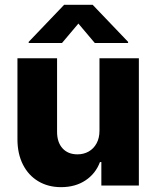

<svg xmlns="http://www.w3.org/2000/svg" viewBox="-20 -773 652 800"><path d="M394.5 -530.3H558.6V0H402.3V-97.7H396.5Q378.4 -49.3 335.9 -21.2Q293.5 6.8 234.4 6.8Q180.7 6.8 139.4 -17.8Q98.1 -42.5 75.4 -87.6Q52.7 -132.8 52.7 -192.4V-530.3H217.8V-223.6Q217.8 -180.2 240.5 -155Q263.2 -129.9 302.7 -129.9Q328.6 -129.9 349.4 -141.6Q370.1 -153.3 382.3 -175.5Q394.5 -197.8 394.5 -228.5ZM306.6 -674.8 238.3 -593.8H99.6V-598.6L247.1 -752.9H366.2L513.7 -598.6V-593.8H375Z"/></svg>

Font: Pretendard ExtraBold
Style: Regular
Weight: 800
Designer: Base glyphs from Inter by Rasmus Andersson; Hangeul glyphs from Noto Sans CJK(Source Han Sans) by Jang Soo-young and Kan
Foundry: Kil Hyung-jin
Version: Version 1.309